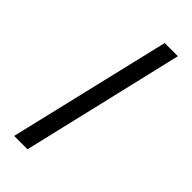

<svg xmlns="http://www.w3.org/2000/svg" viewBox="-234 -746 805 805"><g transform="rotate(45 168.5 -343.0)"><path d="M43.9 17.6 214.8 -704.1H293L123 17.6Z"/></g></svg>

Font: Post No Bills Colombo
Style: SemiBold
Weight: 700
Designer: Kosala Senevirathne, Siva Puranthara, Lasantha Premarathna, Tharique Azeez
Foundry: Mooniak
Version: Version 1.220 ; ttfautohint (v1.5)